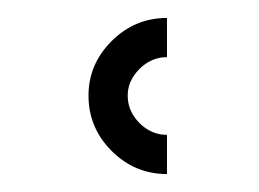

<svg xmlns="http://www.w3.org/2000/svg" viewBox="-20 -774 290 215"><path d="M167 -753.9V-710Q149.4 -710 136.2 -696.8Q123 -683.6 123 -667Q123 -649.4 136.2 -636.2Q149.4 -623 167 -623V-579.1Q130.9 -579.1 105 -605Q79.1 -630.9 79.1 -667Q79.1 -702.1 105 -728Q130.9 -753.9 167 -753.9Z"/></svg>

Font: Miedinger*
Style: Book
Weight: 400
Version: Version 001.000